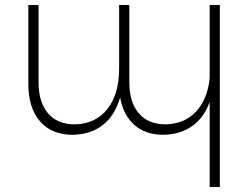

<svg xmlns="http://www.w3.org/2000/svg" viewBox="-20 -541 1012 772"><path d="M864 -521V211H823V-131Q800 -67 752 -33.5Q704 0 636 1Q566 1 521 -38Q476 -77 463 -149Q442 -76 393 -38Q344 0 272 1Q188 1 141 -53Q94 -107 94 -203V-521H135V-211Q135 -130 173 -85.5Q211 -41 281 -41Q365 -43 412 -103Q459 -163 459 -265V-521H500V-211Q500 -130 538 -85.5Q576 -41 646 -41Q722 -43 768 -92Q814 -141 823 -226V-521Z"/></svg>

Font: Montserrat arm2 ExtraLight
Style: Regular
Weight: 275
Designer: Julieta Ulanovsky
Foundry: Julieta Ulanovsky
Version: Version 6.000